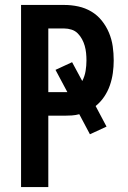

<svg xmlns="http://www.w3.org/2000/svg" viewBox="-20 -755 515 775"><path d="M65 0V-735H240Q268 -735 296 -729Q324 -723 348.5 -708.5Q373 -694 391 -671.5Q409 -649 420 -622.5Q431 -596 435 -568Q439 -540 439 -511Q439 -486 435.5 -460.5Q432 -435 423.5 -410.5Q415 -386 400.5 -364.5Q386 -343 366 -327L410 -244L343 -213L300 -294Q285 -290 270 -289Q255 -288 240 -288H175V0ZM175 -383H252L204 -473L271 -504L312 -428Q322 -447 325.5 -468.5Q329 -490 329 -511Q329 -526 327.5 -541Q326 -556 322 -570Q318 -584 311 -597Q304 -610 293.5 -620.5Q283 -631 268.5 -635.5Q254 -640 240 -640H175Z"/></svg>

Font: Iosevka QP
Style: Bold
Weight: 700
Designer: Belleve Invis
Foundry: Belleve Invis
Version: Version 20.0.0; ttfautohint (v1.8.4)